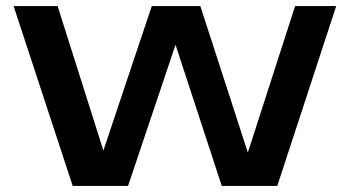

<svg xmlns="http://www.w3.org/2000/svg" viewBox="-20 -615 1158 635"><path d="M220.5 0 25 -595H170.5L337.5 -68H305.5L482 -595H642.5L813.5 -68H786L956 -595H1092L897 0H713.5L541 -526.5H580.5L403.5 0Z"/></svg>

Font: Encode Sans SC Expanded SemiBold
Style: Regular
Weight: 600
Width: 7
Designer: Multiple Designers
Foundry: Impallari Type
Version: Version 3.002